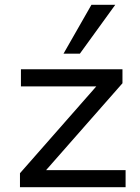

<svg xmlns="http://www.w3.org/2000/svg" viewBox="-20 -778 582 798"><path d="M63 0V-58L404 -446L406 -419H67V-490H489V-432L147 -43L144 -71H502V0ZM244 -555 360 -758H459L312 -555Z"/></svg>

Font: Nunito Sans 10pt SemiExpanded
Style: Regular
Weight: 400
Width: 6
Designer: Vernon Adams
Foundry: Vernon Adams
Version: Version 3.101;gftools[0.9.27]